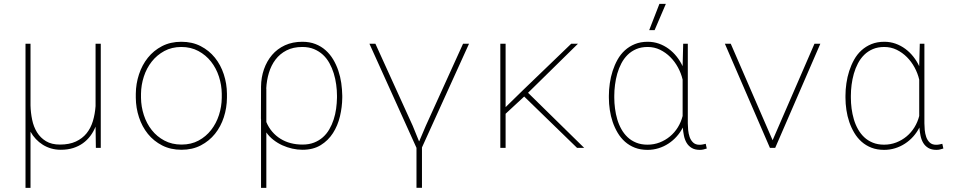

<svg xmlns="http://www.w3.org/2000/svg" viewBox="-20 -750 4841 974"><path d="M134.8 -528.3V-214.8Q135.7 -178.2 143.1 -142.6Q150.4 -106.9 167.7 -78.9Q185.1 -50.8 213.4 -33.7Q241.7 -16.6 284.2 -16.6Q331.5 -16.6 364.7 -32Q397.9 -47.4 419.2 -73.7Q440.4 -100.1 451.2 -135.7Q461.9 -171.4 464.8 -211.9V-528.3H491.2V0H466.3L464.8 -107.4Q454.1 -81.5 438.2 -60.3Q422.4 -39.1 400.6 -23.4Q378.9 -7.8 351.1 1Q323.2 9.8 288.6 9.8Q262.7 9.8 239.7 3.2Q216.8 -3.4 197.3 -15.6Q177.7 -27.8 161.9 -44.7Q146 -61.5 134.8 -82V203.1H109.4V-528.3Z M668.9 -274.4Q669.4 -325.2 685.1 -372.8Q700.7 -420.4 730 -457Q759.3 -493.7 802 -515.9Q844.7 -538.1 899.9 -538.1Q955.1 -538.1 997.8 -516.1Q1040.5 -494.1 1070.1 -457.5Q1099.6 -420.9 1115.2 -373.3Q1130.9 -325.7 1131.3 -274.4V-253.9Q1130.9 -203.1 1115.5 -155.5Q1100.1 -107.9 1070.8 -71.3Q1041.5 -34.7 998.8 -12.5Q956.1 9.8 900.9 9.8Q845.7 9.8 802.7 -12.2Q759.8 -34.2 730.2 -70.8Q700.7 -107.4 685.1 -155Q669.4 -202.6 668.9 -253.9ZM695.3 -253.9Q695.8 -209 709.7 -166.3Q723.6 -123.5 749.8 -90.3Q775.9 -57.1 814 -36.9Q852.1 -16.6 900.9 -16.6Q949.7 -16.6 987.3 -36.9Q1024.9 -57.1 1051 -90.6Q1077.1 -124 1090.8 -166.5Q1104.5 -209 1105 -253.9V-274.4Q1104.5 -318.8 1090.6 -361.6Q1076.7 -404.3 1050.5 -437.5Q1024.4 -470.7 986.3 -491.2Q948.2 -511.7 899.9 -511.7Q851.6 -511.7 813.7 -491.2Q775.9 -470.7 749.8 -437.5Q723.6 -404.3 709.7 -361.6Q695.8 -318.8 695.3 -274.4Z M1716.3 -254.4Q1715.8 -207 1704.6 -159.9Q1693.4 -112.8 1669.2 -75Q1645 -37.1 1606.9 -13.7Q1568.8 9.8 1514.2 9.8Q1488.8 9.8 1462.6 3.9Q1436.5 -2 1412.4 -12.9Q1388.2 -23.9 1367.2 -40.3Q1346.2 -56.6 1331.1 -78.1V203.1H1304.2V-145Q1303.7 -146 1303.7 -148.9L1304.2 -302.7V-310.5Q1304.7 -357.4 1319.1 -398.7Q1333.5 -439.9 1360.1 -471.2Q1386.7 -502.4 1425.5 -520.3Q1464.4 -538.1 1513.7 -538.1Q1550.8 -538.1 1580.1 -526.6Q1609.4 -515.1 1631.8 -495.1Q1654.3 -475.1 1670.2 -448.5Q1686 -421.9 1696.3 -391.6Q1706.5 -361.3 1711.2 -328.9Q1715.8 -296.4 1716.3 -264.6ZM1689.5 -264.6Q1689.5 -292 1685.5 -321Q1681.6 -350.1 1673.1 -377.7Q1664.6 -405.3 1651.1 -429.7Q1637.7 -454.1 1618.2 -472.2Q1598.6 -490.2 1572.8 -501Q1546.9 -511.7 1513.7 -511.7Q1467.3 -511.7 1433.6 -494.4Q1399.9 -477.1 1377.7 -447.8Q1355.5 -418.5 1344 -380.1Q1332.5 -341.8 1330.6 -300.3H1331.1V-130.9Q1342.8 -103 1361.1 -81.8Q1379.4 -60.5 1403.1 -45.9Q1426.8 -31.2 1454.8 -23.9Q1482.9 -16.6 1514.6 -16.6Q1547.4 -16.6 1573 -26.6Q1598.6 -36.6 1617.9 -53.7Q1637.2 -70.8 1650.6 -94Q1664.1 -117.2 1672.6 -143.6Q1681.2 -169.9 1685.1 -198.2Q1689 -226.6 1689.5 -254.4Z M2329.1 -528.3H2359.4L2120.6 -2V202.6H2092.8V0L1854 -528.3H1884.3L2073.7 -111.8L2105.5 -33.7H2106.9L2140.1 -111.8Z M2639.2 -260.3 2544.9 -172.9V0H2518.1V-528.3H2544.9V-206.5L2634.3 -293.9L2877.9 -528.3H2912.1L2658.7 -279.3L2943.4 0H2907.2Z M3469.2 -528.3V-124.5Q3469.2 -109.4 3470.9 -90.6Q3472.7 -71.8 3478.5 -54.9Q3484.4 -38.1 3496.3 -26.9Q3508.3 -15.6 3528.8 -15.6Q3537.1 -15.6 3544.7 -17.1Q3552.2 -18.6 3560.1 -20.5L3565.4 3.4Q3556.6 6.3 3548.3 8.3Q3540 10.3 3530.3 10.3Q3505.4 10.3 3489 0.5Q3472.7 -9.3 3463.1 -25.4Q3453.6 -41.5 3449.5 -62Q3445.3 -82.5 3443.8 -103Q3431.2 -78.1 3412.6 -57.4Q3394 -36.6 3370.8 -21.5Q3347.7 -6.3 3320.8 2Q3293.9 10.3 3265.1 10.3Q3229 10.3 3200.7 -0.7Q3172.4 -11.7 3150.6 -31Q3128.9 -50.3 3113.5 -76.2Q3098.1 -102.1 3088.1 -131.3Q3078.1 -160.6 3073.5 -192.1Q3068.8 -223.6 3068.8 -254.4V-264.6Q3068.8 -295.4 3073.5 -327.6Q3078.1 -359.9 3087.9 -390.1Q3097.7 -420.4 3112.8 -447.5Q3127.9 -474.6 3149.9 -494.6Q3171.9 -514.6 3200.7 -526.4Q3229.5 -538.1 3266.1 -538.1Q3295.9 -538.1 3322.8 -528.6Q3349.6 -519 3372.3 -502.2Q3395 -485.4 3412.8 -462.9Q3430.7 -440.4 3442.9 -414.1V-417L3445.8 -528.3ZM3096.2 -254.4Q3096.2 -227.5 3099.9 -199.5Q3103.5 -171.4 3111.3 -144.8Q3119.1 -118.2 3132.1 -95Q3145 -71.8 3163.6 -54.2Q3182.1 -36.6 3207.3 -26.4Q3232.4 -16.1 3264.6 -16.1Q3297.4 -16.1 3326.4 -27.3Q3355.5 -38.6 3378.9 -58.1Q3402.3 -77.6 3418.7 -104.2Q3435.1 -130.9 3442.9 -161.6V-346.2Q3435.5 -377.9 3419.4 -407.7Q3403.3 -437.5 3380.4 -460.4Q3357.4 -483.4 3328.4 -497.6Q3299.3 -511.7 3265.6 -511.7Q3232.9 -511.7 3207.8 -501Q3182.6 -490.2 3163.8 -471.7Q3145 -453.1 3132.1 -428.5Q3119.1 -403.8 3111.3 -376.2Q3103.5 -348.6 3099.9 -319.8Q3096.2 -291 3096.2 -264.6ZM3325.2 -730.5H3357.9L3300.8 -597.2H3273.4Z M3899.4 -38.6 4111.8 -528.3H4141.6L3912.6 0H3885.7L3657.2 -528.3H3687Z M4669.4 -528.3V-124.5Q4669.4 -109.4 4671.1 -90.6Q4672.9 -71.8 4678.7 -54.9Q4684.6 -38.1 4696.5 -26.9Q4708.5 -15.6 4729 -15.6Q4737.3 -15.6 4744.9 -17.1Q4752.4 -18.6 4760.3 -20.5L4765.6 3.4Q4756.8 6.3 4748.5 8.3Q4740.2 10.3 4730.5 10.3Q4705.6 10.3 4689.2 0.5Q4672.9 -9.3 4663.3 -25.4Q4653.8 -41.5 4649.7 -62Q4645.5 -82.5 4644 -103Q4631.3 -78.1 4612.8 -57.4Q4594.2 -36.6 4571 -21.5Q4547.9 -6.3 4521 2Q4494.1 10.3 4465.3 10.3Q4429.2 10.3 4400.9 -0.7Q4372.6 -11.7 4350.8 -31Q4329.1 -50.3 4313.7 -76.2Q4298.3 -102.1 4288.3 -131.3Q4278.3 -160.6 4273.7 -192.1Q4269 -223.6 4269 -254.4V-264.6Q4269 -295.4 4273.7 -327.6Q4278.3 -359.9 4288.1 -390.1Q4297.9 -420.4 4313 -447.5Q4328.1 -474.6 4350.1 -494.6Q4372.1 -514.6 4400.9 -526.4Q4429.7 -538.1 4466.3 -538.1Q4496.1 -538.1 4522.9 -528.6Q4549.8 -519 4572.5 -502.2Q4595.2 -485.4 4613 -462.9Q4630.9 -440.4 4643.1 -414.1V-417L4646 -528.3ZM4296.4 -254.4Q4296.4 -227.5 4300 -199.5Q4303.7 -171.4 4311.5 -144.8Q4319.3 -118.2 4332.3 -95Q4345.2 -71.8 4363.8 -54.2Q4382.3 -36.6 4407.5 -26.4Q4432.6 -16.1 4464.8 -16.1Q4497.6 -16.1 4526.6 -27.3Q4555.7 -38.6 4579.1 -58.1Q4602.5 -77.6 4618.9 -104.2Q4635.3 -130.9 4643.1 -161.6V-346.2Q4635.7 -377.9 4619.6 -407.7Q4603.5 -437.5 4580.6 -460.4Q4557.6 -483.4 4528.6 -497.6Q4499.5 -511.7 4465.8 -511.7Q4433.1 -511.7 4408 -501Q4382.8 -490.2 4364 -471.7Q4345.2 -453.1 4332.3 -428.5Q4319.3 -403.8 4311.5 -376.2Q4303.7 -348.6 4300 -319.8Q4296.4 -291 4296.4 -264.6Z"/></svg>

Font: Roboto Mono Thin
Style: Regular
Weight: 250
Designer: Google
Version: Version 2.000985; 2015; ttfautohint (v1.3)